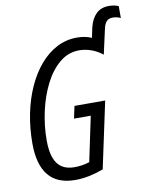

<svg xmlns="http://www.w3.org/2000/svg" viewBox="-94 -928 796 1008"><g transform="rotate(-10 304.0 -424.5)"><path d="M225.6 9.8Q129.9 9.8 83 -47.6Q36.1 -105 36.1 -216.8Q36.1 -300.3 51.5 -376.2Q66.9 -452.1 95.7 -515.6Q124.5 -579.1 164.8 -626.2Q205.1 -673.3 254.9 -699.2Q304.7 -725.1 362.3 -725.1Q385.3 -725.1 404.5 -721.2Q423.8 -717.3 440.4 -710L451.7 -763.2Q462.4 -808.6 488.3 -834Q514.2 -859.4 556.6 -859.4Q572.8 -859.4 585.4 -856.7Q598.1 -854 607.9 -849.6V-786.1Q597.2 -791.5 586.7 -793.7Q576.2 -795.9 566.4 -795.9Q543.9 -795.9 532.5 -783Q521 -770 515.6 -744.1L486.3 -612.3Q457 -635.3 425.3 -646.2Q393.6 -657.2 362.3 -657.2Q304.2 -657.2 258.1 -618.9Q211.9 -580.6 179.4 -516.6Q147 -452.6 129.9 -375.5Q112.8 -298.3 112.8 -220.7Q112.8 -163.6 126.2 -127.4Q139.6 -91.3 166 -74.2Q192.4 -57.1 231.9 -57.1Q253.9 -57.1 273.9 -60.3Q293.9 -63.5 313 -69.8L363.3 -308.6H273.9L288.1 -374H451.7L376 -20Q338.4 -5.9 300 2Q261.7 9.8 225.6 9.8Z"/></g></svg>

Font: Open Sans Condensed
Style: Italic
Weight: 400
Width: 3
Italic angle: -12°
Designer: Monotype Design Team
Foundry: Monotype Imaging Inc.
Version: Version 3.000